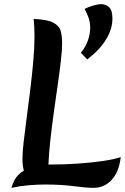

<svg xmlns="http://www.w3.org/2000/svg" viewBox="-20 -893 601 924"><path d="M35 11Q38 -3 50.5 -27.5Q63 -52 95 -72Q88 -95 88 -129Q88 -160 94 -211.5Q100 -263 108.5 -327Q117 -391 125.5 -460Q134 -529 140 -596Q146 -663 146 -720Q146 -741 145 -762Q144 -783 142 -802Q208 -799 236.5 -784Q265 -769 272 -744Q279 -719 279 -684Q279 -653 273 -600.5Q267 -548 257.5 -483Q248 -418 238.5 -349Q229 -280 222 -215.5Q215 -151 213 -101Q284 -101 351.5 -105.5Q419 -110 474 -118Q529 -126 561 -137Q553 -66 517.5 -27.5Q482 11 430 11Q396 11 335 3Q274 -5 198 -5Q160 -5 118.5 -1.5Q77 2 35 11ZM387 -850Q404 -859 427.5 -866Q451 -873 467 -873Q489 -873 505 -858.5Q521 -844 521 -803Q521 -754 491 -704Q461 -654 400 -607L369 -639Q392 -667 403 -698Q414 -729 414 -760Q414 -786 406 -808.5Q398 -831 387 -850Z"/></svg>

Font: Merienda SemiBold
Style: Regular
Weight: 600
Designer: Eduardo Rodriguez Tunni
Foundry: Eduardo Rodriguez Tunni
Version: Version 2.001; ttfautohint (v1.8.4.7-5d5b)